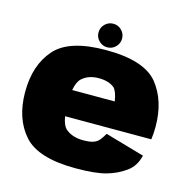

<svg xmlns="http://www.w3.org/2000/svg" viewBox="-108 -841 940 952"><g transform="rotate(15 362.0 -364.5)"><path d="M362.5 6Q463.5 6 518 -9.5Q572 -24.5 614 -55Q656 -84.5 669 -141L467.5 -199Q455 -177.5 443.5 -163.5Q431.5 -150 413 -144Q395 -138 362.5 -138Q308.5 -138 275 -165Q253.5 -181.5 245.5 -230H688Q692.5 -259 692.5 -295.5Q692.5 -429 623.5 -514.5Q553.5 -599.5 358 -599.5Q168.5 -599.5 96 -516.5Q23 -433.5 23 -296Q23 -158.5 96.5 -76Q169 6 362.5 6ZM246 -364.5Q254 -409 274 -426.5Q307 -455.5 358.5 -455.5Q411 -455.5 440 -431Q457 -413 464.5 -364.5ZM358.5 -614Q383.5 -614 401.2 -631.8Q419 -649.5 419 -674.5Q419 -699.5 401.5 -717.2Q384 -735 358.5 -735Q333.5 -735 315.8 -717.2Q298 -699.5 298 -674.5Q298 -649.5 315.8 -631.8Q333.5 -614 358.5 -614Z"/></g></svg>

Font: Anybody Thin Black
Style: Regular
Weight: 900
Version: Version 1.113;gftools[0.9.25]